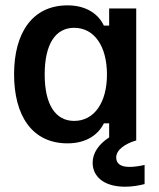

<svg xmlns="http://www.w3.org/2000/svg" viewBox="-20 -532 602 727"><path d="M235.8 10.8C309.2 10.8 353.3 -24.2 373.3 -65H393.3V-11.7C353.3 14.2 330.8 47.5 330.8 84.2C330.8 133.3 369.2 175 454.2 175C481.7 175 507.5 170 527.5 165V92.5C510 96.7 488.3 100 470.8 100C434.2 100 420 85.8 420 64.2C420 35.8 452.5 12.5 495 0H495.8V-500H393.3V-435H373.3C353.3 -477.5 308.3 -511.7 235.8 -511.7C102.5 -511.7 33.3 -407.5 33.3 -250.8C33.3 -95 100.8 10.8 235.8 10.8ZM260.8 -74.2C190 -74.2 149.2 -135.8 149.2 -250C149.2 -365 190 -426.7 260.8 -426.7C336.7 -426.7 385 -357.5 385 -250C385 -143.3 336.7 -74.2 260.8 -74.2Z"/></svg>

Font: Familjen Grotesk Medium
Style: Regular
Weight: 500
Designer: Anders Wikstroem, Jonas Baeckman, Matilda Gysing, Kristian Moeller
Foundry: Familjen STHLM AB
Version: Version 2.000